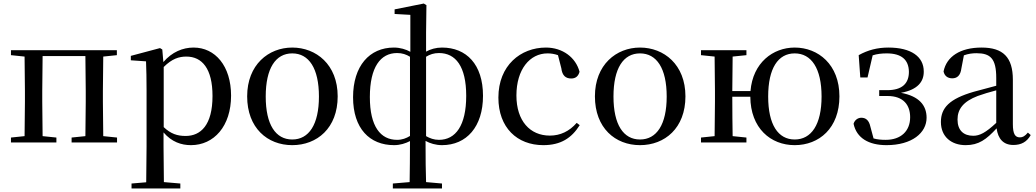

<svg xmlns="http://www.w3.org/2000/svg" viewBox="-20 -806 5858 1086"><path d="M42 -494 119 -486 121 -292V-230L119 -36L42 -28V0H299V-28L221 -36L219 -230V-292L221 -489H463L465 -292V-230L463 -36L385 -28V0H642V-28L564 -36L562 -230V-292L564 -486L641 -494V-522H42Z M1060 15C1190 15 1287 -92 1287 -265C1287 -433 1197 -537 1075 -537C1014 -537 953 -512 904 -455L898 -526L885 -534L720 -490V-465L806 -459C808 -410 809 -361 809 -293V23L807 225L724 232V260H1000V232L907 224L905 23V-57C951 -3 1006 15 1060 15ZM906 -427C953 -474 993 -486 1034 -486C1123 -486 1182 -418 1182 -263C1182 -98 1115 -37 1030 -37C983 -37 946 -49 906 -87Z M1633 15C1773 15 1890 -81 1890 -261C1890 -441 1768 -537 1633 -537C1499 -537 1378 -440 1378 -261C1378 -82 1493 15 1633 15ZM1633 -17C1539 -17 1483 -101 1483 -260C1483 -420 1539 -504 1633 -504C1727 -504 1784 -420 1784 -260C1784 -101 1727 -17 1633 -17Z M2480 15C2619 15 2712 -89 2712 -264C2712 -442 2618 -537 2480 -537C2446 -537 2415 -528 2390 -514V-622L2392 -777L2377 -786L2212 -753V-727L2301 -722V-513C2276 -527 2243 -537 2208 -537C2070 -537 1977 -433 1977 -256C1977 -79 2071 15 2209 15C2243 15 2274 5 2299 -8C2299 85 2298 155 2297 224L2202 232V260H2480V232L2390 224C2388 158 2387 100 2387 -9C2412 5 2445 15 2480 15ZM2299 -37C2278 -24 2255 -15 2226 -15C2132 -15 2072 -91 2072 -257C2072 -426 2132 -506 2226 -506C2255 -506 2278 -498 2299 -485ZM2390 -485C2411 -498 2434 -506 2463 -506C2557 -506 2617 -431 2617 -264C2617 -96 2557 -15 2463 -15C2434 -15 2411 -24 2390 -36Z M3053 15C3152 15 3213 -25 3259 -98L3242 -111C3200 -63 3149 -39 3090 -39C2978 -39 2901 -122 2901 -266C2901 -414 2977 -504 3077 -504C3097 -504 3116 -501 3136 -494L3155 -420C3160 -378 3180 -362 3211 -362C3235 -362 3251 -374 3258 -400C3237 -481 3162 -537 3068 -537C2925 -537 2799 -436 2799 -254C2799 -84 2905 15 3053 15Z M3600 15C3740 15 3857 -81 3857 -261C3857 -441 3735 -537 3600 -537C3466 -537 3345 -440 3345 -261C3345 -82 3460 15 3600 15ZM3600 -17C3506 -17 3450 -101 3450 -260C3450 -420 3506 -504 3600 -504C3694 -504 3751 -420 3751 -260C3751 -101 3694 -17 3600 -17Z M4475 -17C4381 -17 4325 -101 4325 -260C4325 -420 4381 -504 4475 -504C4569 -504 4627 -420 4627 -260C4627 -101 4569 -17 4475 -17ZM4475 15C4613 15 4728 -81 4728 -261C4728 -441 4608 -537 4475 -537C4352 -537 4238 -451 4225 -291H4122L4124 -486L4202 -494V-522H3945V-494L4022 -486L4024 -292V-230L4022 -36L3945 -28V0H4202V-28L4124 -36C4123 -92 4122 -179 4122 -259H4224C4225 -81 4339 15 4475 15Z M4994 15C5139 15 5221 -55 5221 -140C5221 -210 5179 -262 5076 -281C5170 -298 5206 -344 5205 -402C5205 -486 5133 -537 5005 -537C4943 -537 4889 -523 4837 -494L4846 -368H4887L4916 -493C4941 -501 4966 -504 4996 -504C5078 -504 5120 -469 5121 -400C5121 -333 5082 -296 4998 -296H4953V-263H5000C5091 -263 5128 -211 5128 -143C5128 -64 5075 -15 4990 -15C4964 -15 4942 -17 4921 -23L4903 -90C4895 -127 4876 -140 4852 -140C4834 -140 4815 -129 4808 -106C4825 -25 4894 15 4994 15Z M5712 14C5756 14 5788 -3 5810 -42L5794 -56C5777 -36 5765 -29 5749 -29C5723 -29 5709 -46 5709 -104V-355C5709 -483 5653 -537 5532 -537C5411 -537 5334 -486 5317 -402C5322 -377 5340 -363 5366 -363C5393 -363 5413 -378 5418 -420L5432 -493C5457 -502 5480 -505 5503 -505C5582 -505 5615 -475 5615 -365V-321C5573 -310 5527 -298 5488 -287C5350 -247 5302 -196 5302 -116C5302 -32 5362 15 5442 15C5516 15 5559 -17 5617 -80C5625 -21 5655 14 5712 14ZM5615 -111C5555 -55 5521 -38 5485 -38C5431 -38 5396 -68 5396 -130C5396 -189 5429 -232 5510 -263C5540 -274 5577 -285 5615 -295Z"/></svg>

Font: Source Han Serif CN Medium
Style: Regular
Weight: 500
Designer: Ryoko NISHIZUKA 西塚涼子 (kana & ideographs); Frank Grießhammer (Latin, Greek & Cyrillic); Wenlong ZHANG 张文龙 (bopomofo); San
Foundry: Adobe
Version: Version 2.002;hotconv 1.1.0;makeotfexe 2.6.0